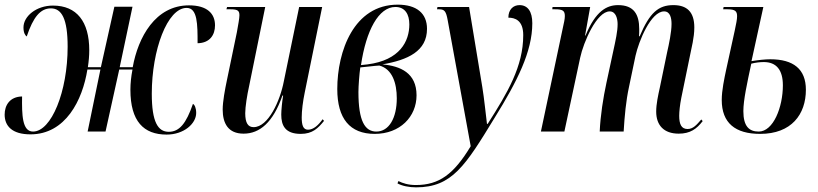

<svg xmlns="http://www.w3.org/2000/svg" viewBox="-34 -566 3520 826"><path d="M97 12C248 12 321 -135 342 -267H398L343 0H420L479 -267H536C530 -236 527 -207 527 -180C527 -44 584 13 683 13C757 13 810 -34 810 -80C810 -102 803 -116 796 -119C767 -35 738 1 692 1C646 1 619 -40 619 -163C619 -351 686 -532 769 -532C816 -532 816 -461 816 -380C869 -381 891 -416 891 -457C891 -507 858 -543 779 -543C634 -543 560 -405 537 -277H481L536 -537H458L400 -277H344C348 -303 350 -327 350 -350C350 -473 296 -542 194 -542C122 -542 67 -496 67 -448C67 -425 74 -414 81 -409C109 -493 140 -530 185 -530C231 -530 257 -486 257 -365C257 -172 187 0 108 0C61 0 60 -73 61 -151C8 -150 -14 -113 -14 -73C-14 -24 18 12 97 12Z M1260 10C1311 10 1335 -15 1360 -46L1354 -53C1336 -28 1315 -8 1291 -8C1270 -8 1264 -28 1264 -61C1264 -89 1269 -130 1277 -168L1352 -536H1253L1187 -216C1171 -132 1120 -19 1057 -19C1033 -19 1021 -37 1021 -79C1021 -106 1029 -157 1038 -197L1107 -536H943L940 -526H958C990 -526 996 -519 996 -500C996 -488 991 -460 985 -427L942 -220C934 -182 924 -129 924 -95C924 -36 947 9 1014 9C1083 9 1141 -39 1181 -155H1184C1180 -131 1176 -92 1176 -73C1176 -27 1192 10 1260 10Z M1578 10C1687 10 1758 -64 1758 -156C1758 -252 1689 -282 1611 -289C1721 -308 1803 -346 1803 -442C1803 -509 1758 -546 1677 -546C1488 -546 1417 -345 1417 -183C1417 -56 1471 10 1578 10ZM1547 -289 1519 -286C1541 -435 1595 -536 1667 -536C1709 -536 1727 -504 1727 -461C1727 -389 1687 -307 1547 -289ZM1585 0C1536 0 1508 -45 1508 -170C1508 -196 1512 -248 1516 -276C1542 -278 1576 -283 1598 -284C1654 -269 1673 -208 1673 -143C1673 -59 1640 0 1585 0Z M1756 240C1911 240 1968 147 2095 -61C2191 -216 2256 -344 2256 -466C2256 -517 2236 -544 2201 -544C2174 -544 2153 -525 2153 -490C2181 -490 2217 -479 2217 -415C2217 -280 2150 -168 2064 -33H2061C2056 -72 2049 -143 2041 -191L1984 -536H1848L1846 -526H1855C1878 -526 1885 -518 1892 -479L1991 63C1918 184 1855 230 1755 230C1722 230 1698 222 1680 213L1676 223C1696 234 1726 240 1756 240Z M2886 9C2935 9 2963 -11 2989 -45L2983 -52C2963 -29 2948 -11 2924 -11C2897 -11 2888 -32 2888 -68C2888 -85 2891 -115 2897 -145L2934 -325C2941 -361 2953 -404 2953 -448C2953 -516 2920 -544 2863 -544C2799 -544 2761 -512 2718 -410H2715C2716 -420 2716 -431 2716 -441C2716 -504 2693 -544 2625 -544C2576 -544 2528 -518 2485 -413H2483L2505 -536H2343L2342 -526H2354C2387 -526 2396 -520 2396 -497C2396 -484 2392 -467 2388 -449L2293 0H2394L2462 -318C2476 -384 2533 -517 2589 -517C2616 -517 2623 -485 2623 -462C2623 -431 2615 -395 2603 -340L2575 -210C2561 -145 2549 -69 2546 0H2649C2653 -67 2659 -132 2672 -192L2700 -326C2714 -389 2766 -517 2823 -517C2849 -517 2855 -489 2855 -463C2855 -428 2844 -376 2836 -341L2805 -191C2797 -155 2789 -118 2789 -86C2789 -27 2822 9 2886 9Z M3236 10C3371 10 3433 -74 3433 -180C3433 -269 3379 -311 3280 -311C3258 -311 3230 -308 3199 -303L3250 -536H3079L3077 -526H3096C3130 -526 3137 -517 3137 -496C3137 -482 3133 -464 3127 -435L3090 -266C3082 -228 3071 -177 3071 -136C3071 -37 3129 10 3236 10ZM3230 0C3189 0 3164 -22 3164 -88C3164 -135 3180 -208 3198 -292C3216 -297 3237 -299 3252 -299C3306 -299 3334 -265 3334 -199C3334 -105 3293 0 3230 0Z"/></svg>

Font: Noto Serif Display ExtraCondensed Medium
Style: Italic
Weight: 500
Width: 2
Italic angle: -12°
Designer: Monotype Design Team
Foundry: Monotype Imaging Inc.
Version: Version 2.009